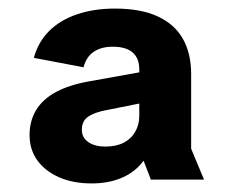

<svg xmlns="http://www.w3.org/2000/svg" viewBox="-20 -749 535 448"><path d="M315 -374Q296 -348 265 -334.5Q234 -321 194 -321Q150 -321 117.5 -335.5Q85 -350 67 -375Q49 -400 49 -434Q49 -467 64.5 -492.5Q80 -518 111 -534.5Q142 -551 187 -559L343 -587V-515L228 -492Q201 -487 186 -477Q171 -467 171 -446Q171 -428 186 -417.5Q201 -407 226 -407Q251 -407 268.5 -416Q286 -425 295.5 -441.5Q305 -458 305 -479V-587Q305 -613 289.5 -626.5Q274 -640 243 -640Q216 -640 198.5 -628Q181 -616 175 -592L59 -614Q69 -651 94.5 -676.5Q120 -702 159.5 -715.5Q199 -729 248 -729Q309 -729 348.5 -710.5Q388 -692 407 -658Q426 -624 426 -576V-402L456 -330H332Z"/></svg>

Font: TikTok Sans 24pt SemiBold
Style: Regular
Weight: 600
Version: Version 4.000